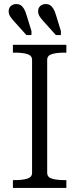

<svg xmlns="http://www.w3.org/2000/svg" viewBox="-20 -932 392 952"><path d="M258 -856 282 -778V-758H257L206 -815Q190 -832 179.5 -846Q169 -860 169 -876Q169 -893 180 -902.5Q191 -912 207 -912Q219 -912 228 -906.5Q237 -901 244.5 -889Q252 -877 258 -856ZM112 -856 136 -778V-758H111L60 -815Q44 -832 33.5 -846Q23 -860 23 -876Q23 -893 34 -902.5Q45 -912 61 -912Q73 -912 82 -906.5Q91 -901 98.5 -889Q106 -877 112 -856ZM139 -75V-635Q139 -657 115 -664Q91 -671 54 -671H44V-710H309V-671H298Q262 -671 238 -664Q214 -657 214 -635V-75Q214 -53 238 -46Q262 -39 298 -39H309V0H44V-39H54Q91 -39 115 -46Q139 -53 139 -75Z"/></svg>

Font: Roboto Serif 36pt Light
Style: Regular
Weight: 300
Designer: Greg Gazdowicz
Foundry: Commercial Type
Version: Version 1.008